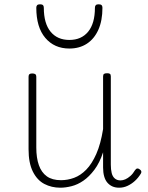

<svg xmlns="http://www.w3.org/2000/svg" viewBox="-20 -856 687 894"><path d="M261 18Q220 18 186.5 0.5Q153 -17 133 -57Q113 -97 113 -161V-499Q113 -507 117 -510.5Q121 -514 130 -514Q140 -514 144.5 -510.5Q149 -507 149 -499V-169Q149 -121 161 -87Q173 -53 198 -35Q223 -17 264 -17Q295 -17 325 -28Q355 -39 381.5 -66Q408 -93 428.5 -139.5Q449 -186 460 -255V-500Q460 -509 464.5 -512Q469 -515 479 -515Q488 -515 492 -512Q496 -509 496 -500V-89Q496 -67 500 -50.5Q504 -34 514.5 -25Q525 -16 541 -16Q552 -16 563.5 -21Q575 -26 587 -36.5Q599 -47 609 -64Q614 -71 619.5 -71.5Q625 -72 631 -67Q637 -63 638 -58Q639 -53 636 -48Q624 -28 608 -13.5Q592 1 573.5 9.5Q555 18 535 18Q517 18 503.5 12Q490 6 480 -5.5Q470 -17 465 -35Q460 -53 460 -76V-147Q444 -98 419.5 -65.5Q395 -33 368 -14.5Q341 4 313 11Q285 18 261 18ZM303 -630Q233 -630 191 -679.5Q149 -729 149 -820Q149 -828 153 -832Q157 -836 167 -836Q176 -836 180 -832Q184 -828 184 -820Q184 -747 215.5 -708.5Q247 -670 303 -670Q359 -670 390.5 -708.5Q422 -747 422 -820Q422 -828 426 -832Q430 -836 439 -836Q449 -836 453 -832Q457 -828 457 -820Q457 -760 438 -717.5Q419 -675 384.5 -652.5Q350 -630 303 -630Z"/></svg>

Font: Playwrite NG Modern Thin
Style: Regular
Weight: 250
Designer: Veronika Burian, José Scaglione
Foundry: TypeTogether
Version: Version 1.002